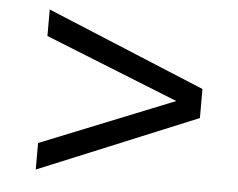

<svg xmlns="http://www.w3.org/2000/svg" viewBox="-42 -559 751 606"><g transform="rotate(5 333.0 -255.5)"><path d="M92 -2V-86L515 -256L92 -425V-509L594 -301V-209Z"/></g></svg>

Font: Archivo SemiExpanded
Style: Regular
Weight: 400
Width: 6
Designer: Hector Gatti
Foundry: Omnibus-Type
Version: Version 2.001